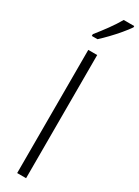

<svg xmlns="http://www.w3.org/2000/svg" viewBox="-261 -1010 744 1026"><g transform="rotate(30 111.5 -496.5)"><path d="M129 0H74V-760H129ZM223 -985Q208 -963 184.5 -935Q161 -907 135 -880Q109 -853 88 -834H53V-845Q83 -882 110.5 -920Q138 -958 158 -993H223Z"/></g></svg>

Font: Noto Sans Devanagari UI Condensed Light
Style: Regular
Weight: 300
Width: 3
Designer: Jelle Bosma - Monotype Design Team
Foundry: Monotype Imaging Inc.
Version: Version 2.004; ttfautohint (v1.8.4.7-5d5b)